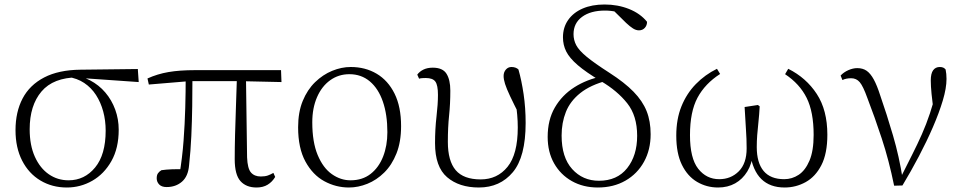

<svg xmlns="http://www.w3.org/2000/svg" viewBox="-20 -820 4284 854"><path d="M277 14Q212 14 160 -17Q108 -48 78.5 -105.5Q49 -163 49 -241Q49 -322 80.5 -382Q112 -442 176.5 -475.5Q241 -509 338 -510L593 -513L597 -455L339 -473L326 -476Q217 -475 164.5 -413Q112 -351 112 -245Q112 -174 135 -123Q158 -72 197 -45Q236 -18 285 -18Q356 -18 403 -75Q450 -132 450 -239Q450 -284 439 -324.5Q428 -365 407 -397.5Q386 -430 354.5 -451Q323 -472 281 -478L291 -487Q340 -484 380 -463Q420 -442 448.5 -408.5Q477 -375 492.5 -332.5Q508 -290 508 -243Q508 -161 475.5 -103.5Q443 -46 390.5 -16Q338 14 277 14Z M721 12Q699 12 688 0.5Q677 -11 677 -27Q677 -41 682.5 -49Q688 -57 698 -63Q719 -66 744.5 -67Q770 -68 801 -67L778 -41Q791 -120 796.5 -194.5Q802 -269 804 -340.5Q806 -412 806 -482H836Q836 -415 835 -348Q834 -281 831 -215Q828 -149 821 -85Q817 -36 789.5 -12Q762 12 721 12ZM642 -444 636 -471Q680 -491 729.5 -499.5Q779 -508 847 -508H1230L1232 -455L1051 -459H822ZM1121 14Q1075 14 1049.5 -14.5Q1024 -43 1024 -112Q1024 -161 1025.5 -220.5Q1027 -280 1029.5 -346.5Q1032 -413 1034 -482H1074L1079 -120Q1081 -70 1096.5 -52.5Q1112 -35 1140 -35Q1159 -35 1171.5 -39.5Q1184 -44 1196 -51L1204 -33Q1191 -11 1170.5 1.5Q1150 14 1121 14Z M1532 14Q1474 14 1422.5 -14Q1371 -42 1338.5 -101.5Q1306 -161 1306 -254Q1306 -321 1326.5 -371Q1347 -421 1381.5 -454.5Q1416 -488 1457.5 -505Q1499 -522 1540 -522Q1605 -522 1655.5 -492Q1706 -462 1735 -403.5Q1764 -345 1764 -259Q1764 -189 1743.5 -137.5Q1723 -86 1689 -52.5Q1655 -19 1614 -2.5Q1573 14 1532 14ZM1539 -18Q1592 -18 1628.5 -46.5Q1665 -75 1684 -123.5Q1703 -172 1703 -232Q1703 -310 1683 -368Q1663 -426 1625 -458Q1587 -490 1534 -490Q1486 -490 1448.5 -463Q1411 -436 1390 -387.5Q1369 -339 1369 -276Q1369 -188 1393 -130.5Q1417 -73 1456 -45.5Q1495 -18 1539 -18Z M2110 14Q2022 14 1968.5 -32Q1915 -78 1915 -183Q1915 -246 1921.5 -301.5Q1928 -357 1928 -398Q1928 -441 1916.5 -457Q1905 -473 1874 -473Q1866 -473 1858 -472.5Q1850 -472 1844 -470L1836 -488Q1846 -502 1863.5 -510.5Q1881 -519 1905 -519Q1949 -519 1966 -492Q1983 -465 1983 -417Q1983 -358 1977.5 -306Q1972 -254 1972 -189Q1972 -104 2007 -63Q2042 -22 2118 -22Q2192 -22 2237.5 -78Q2283 -134 2283 -253Q2283 -281 2280.5 -309Q2278 -337 2273 -373L2288 -370L2293 -303Q2265 -358 2249 -392Q2233 -426 2226.5 -446.5Q2220 -467 2220 -482Q2220 -499 2230 -510.5Q2240 -522 2255 -522Q2265 -522 2273 -519Q2281 -516 2286 -511Q2300 -462 2309 -401Q2318 -340 2318 -273Q2318 -122 2261 -54Q2204 14 2110 14Z M2639 14Q2574 14 2523.5 -14.5Q2473 -43 2444.5 -93.5Q2416 -144 2416 -211Q2416 -287 2448 -342Q2480 -397 2535 -432Q2590 -467 2660 -481V-487L2682 -462Q2606 -442 2561 -406Q2516 -370 2497 -322Q2478 -274 2478 -217Q2478 -120 2525 -68Q2572 -16 2644 -16Q2725 -16 2769.5 -72Q2814 -128 2814 -216Q2814 -305 2770 -360.5Q2726 -416 2653 -459Q2586 -499 2549.5 -530.5Q2513 -562 2498.5 -591Q2484 -620 2484 -654Q2484 -698 2507 -731Q2530 -764 2571.5 -782Q2613 -800 2669 -800Q2728 -800 2778 -780Q2828 -760 2858 -723Q2858 -707 2848 -696Q2838 -685 2822 -685Q2809 -685 2795.5 -693.5Q2782 -702 2765 -718L2702 -780L2760 -771L2765 -750Q2745 -762 2721 -767.5Q2697 -773 2671 -773Q2607 -773 2569 -745Q2531 -717 2531 -668Q2531 -642 2543 -619Q2555 -596 2589.5 -567.5Q2624 -539 2691 -496Q2758 -453 2798 -412Q2838 -371 2856 -326Q2874 -281 2874 -223Q2874 -154 2844.5 -100.5Q2815 -47 2762 -16.5Q2709 14 2639 14Z M3174 14Q3123 14 3080.5 -11Q3038 -36 3013 -87Q2988 -138 2988 -217Q2988 -290 3011 -347Q3034 -404 3075 -446Q3116 -488 3169 -514L3183 -491Q3116 -448 3082.5 -385.5Q3049 -323 3049 -219Q3049 -116 3085.5 -69.5Q3122 -23 3179 -23Q3231 -23 3266 -58Q3301 -93 3301 -160Q3301 -203 3298 -243Q3295 -283 3292 -344L3351 -353L3359 -347Q3357 -309 3353.5 -277.5Q3350 -246 3348 -219Q3346 -192 3346 -166Q3346 -96 3376.5 -59.5Q3407 -23 3468 -23Q3503 -23 3532.5 -42.5Q3562 -62 3580.5 -105.5Q3599 -149 3599 -220Q3599 -322 3568 -384.5Q3537 -447 3472 -490L3486 -514Q3566 -474 3613 -402Q3660 -330 3660 -221Q3660 -137 3633.5 -85.5Q3607 -34 3563.5 -10Q3520 14 3470 14Q3405 14 3366.5 -23.5Q3328 -61 3316 -139H3329Q3325 -92 3304 -57.5Q3283 -23 3250 -4.5Q3217 14 3174 14Z M3957 6Q3934 -107 3902 -204Q3870 -301 3838 -384Q3819 -437 3804 -454.5Q3789 -472 3766 -472Q3743 -472 3727 -464L3719 -484Q3733 -499 3753.5 -508Q3774 -517 3793 -517Q3818 -517 3835 -505Q3852 -493 3866.5 -466.5Q3881 -440 3895 -396Q3924 -313 3952 -217.5Q3980 -122 3995 -24H3982L3988 -34Q4015 -88 4038 -133.5Q4061 -179 4080.5 -223Q4100 -267 4116.5 -316.5Q4133 -366 4148 -427L4134 -311Q4127 -366 4123.5 -402Q4120 -438 4120 -462Q4120 -493 4130.5 -507.5Q4141 -522 4160 -522Q4170 -522 4176 -519Q4182 -516 4186 -511Q4188 -501 4189 -491Q4190 -481 4190 -469Q4190 -428 4173.5 -373Q4157 -318 4129.5 -254.5Q4102 -191 4067 -124.5Q4032 -58 3994 5Z"/></svg>

Font: Noto Serif HK
Style: Regular
Weight: 200
Designer: Ryoko NISHIZUKA 西塚涼子 (kana & ideographs); Frank Grießhammer (Latin, Greek & Cyrillic); Wenlong ZHANG 张文龙 (bopomofo); San
Foundry: Adobe
Version: Version 2.001;hotconv 1.1.0;makeotfexe 2.6.0